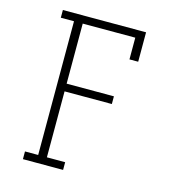

<svg xmlns="http://www.w3.org/2000/svg" viewBox="-109 -825 819 914"><g transform="rotate(15 300.0 -367.5)"><path d="M88 0V-38H153V-697H88V-735H498V-590H455V-697H196V-401H429V-363H196V-38H286V0Z"/></g></svg>

Font: Iosevka Slab XLtEx
Style: Regular
Weight: 200
Width: 7
Monospace: yes
Designer: Belleve Invis
Foundry: Belleve Invis
Version: Version 11.1.0; ttfautohint (v1.8.3)